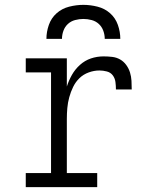

<svg xmlns="http://www.w3.org/2000/svg" viewBox="-20 -770 640 790"><path d="M86 0V-58H190V-472H86V-530H255V-414Q263 -439 276 -462Q289 -485 309 -503Q329 -521 354 -529.5Q379 -538 406 -538Q423 -538 441 -536Q459 -534 474 -525.5Q489 -517 499.5 -502.5Q510 -488 515 -471.5Q520 -455 521 -437.5Q522 -420 522 -402H457Q457 -417 455 -432.5Q453 -448 444 -460Q435 -472 419.5 -476Q404 -480 389 -480Q367 -480 345 -472Q323 -464 307 -448.5Q291 -433 281 -412.5Q271 -392 265 -370Q259 -348 257 -325.5Q255 -303 255 -281V-58H380V0ZM171 -610Q171 -639 181 -667.5Q191 -696 213 -715.5Q235 -735 264.5 -742.5Q294 -750 323 -750Q352 -750 381.5 -742.5Q411 -735 433 -715.5Q455 -696 465 -667.5Q475 -639 475 -610H411Q411 -627 405 -643.5Q399 -660 386.5 -671.5Q374 -683 357 -687.5Q340 -692 323 -692Q306 -692 289 -687.5Q272 -683 259.5 -671.5Q247 -660 241 -643.5Q235 -627 235 -610Z"/></svg>

Font: Iosevka Curly Slab LtEx
Style: Regular
Weight: 300
Width: 7
Monospace: yes
Designer: Belleve Invis
Foundry: Belleve Invis
Version: Version 11.1.0; ttfautohint (v1.8.3)